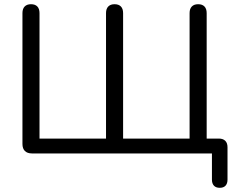

<svg xmlns="http://www.w3.org/2000/svg" viewBox="-20 -732 1128 916"><path d="M1028.5 164Q1010.1 164 1000.6 153.8Q991.1 143.5 991.1 125.1V0H132.3Q110.4 0 98.7 -11.7Q87.1 -23.3 87.1 -45.2V-669.3Q87.1 -690.1 97.7 -701Q108.4 -711.9 127.8 -711.9Q147.7 -711.9 158.1 -701Q168.5 -690.1 168.5 -669.3V-70.9H485.8V-669.3Q485.8 -690.1 496.5 -701Q507.1 -711.9 526.5 -711.9Q546.4 -711.9 556.8 -701Q567.3 -690.1 567.3 -669.3V-70.9H884.5V-669.3Q884.5 -690.1 895.2 -701Q905.8 -711.9 925.2 -711.9Q945.1 -711.9 955.5 -701Q966 -690.1 966 -669.3V-33.6L928.6 -70.9H1024Q1044 -70.9 1054.7 -60.2Q1065.4 -49.5 1065.4 -29.5V125.1Q1065.4 143.5 1056 153.8Q1046.5 164 1028.5 164Z"/></svg>

Font: Nunito ExtraLight
Style: Regular
Weight: 200
Designer: Vernon Adams
Foundry: Vernon Adams
Version: Version 3.602